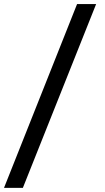

<svg xmlns="http://www.w3.org/2000/svg" viewBox="-78 -717 519 949"><path d="M-58.2 211.6 303 -697H397.2L35 211.6Z"/></svg>

Font: Hanken Grotesk
Style: Regular
Weight: 400
Designer: Alfredo Marco Pradil
Foundry: Hanken Design Co.
Version: Version 3.013